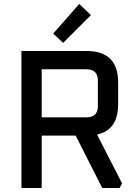

<svg xmlns="http://www.w3.org/2000/svg" viewBox="-20 -947 682 967"><path d="M88 0V-690H417Q575 -690 575 -532V-421Q575 -293 469 -269L595 -23L582 0H495L361 -264H190V0ZM190 -356H416Q473 -356 473 -413V-541Q473 -598 416 -598H190ZM248 -778 379 -927 438 -871 298 -731Z"/></svg>

Font: Oxanium Medium
Style: Regular
Weight: 500
Designer: Severin Meyer
Version: Version 1.001